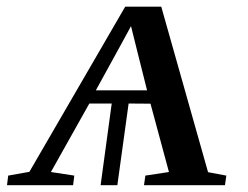

<svg xmlns="http://www.w3.org/2000/svg" viewBox="-44 -542 726 562"><path d="M-23.5 0 -20 -28 42 -39 322.5 -522.5H428L565 -38L618.5 -28L614.5 0H377.5L381.5 -28L450.5 -38.5L396.5 -238.5L332.5 -239L299.5 0H250.5L283 -239H217.5L105 -38.5L173.5 -28L170 0ZM236.5 -277.5H386.5L357.5 -393L339.5 -465.5L300.5 -394Z"/></svg>

Font: Merriweather 96pt
Style: Italic
Weight: 400
Italic angle: -7.8°
Version: Version 2.101